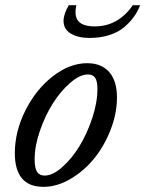

<svg xmlns="http://www.w3.org/2000/svg" viewBox="-20 -708 560 739"><path d="M324.7 -562Q279.8 -562 252.2 -578.9Q224.6 -595.7 224.6 -627.4Q224.6 -653.3 244.6 -688H273.9Q264.6 -646 282 -626.2Q299.3 -606.4 344.7 -606.4Q434.6 -606.4 491.2 -688H519.5Q510.3 -664.6 495.8 -644Q481.4 -623.5 458.7 -604Q436 -584.5 401.6 -573.2Q367.2 -562 324.7 -562ZM147.5 11.2Q37.1 11.2 37.1 -118.2Q37.1 -202.1 77.9 -283.2Q118.7 -364.3 183.6 -414.6Q248.5 -464.8 315.4 -464.8Q370.1 -464.8 400.1 -430.9Q430.2 -397 430.2 -333Q430.2 -271 405.5 -208Q380.9 -145 341.8 -97.2Q302.7 -49.3 250.7 -19Q198.7 11.2 147.5 11.2ZM151.9 -32.2Q182.6 -32.2 219.2 -64.5Q255.9 -96.7 285.4 -144.8Q314.9 -192.9 335 -253.2Q355 -313.5 355 -365.7Q355 -395.5 346.4 -408.4Q337.9 -421.4 318.8 -421.4Q287.6 -421.4 250.7 -389.6Q213.9 -357.9 183.8 -310.5Q153.8 -263.2 133.5 -204.3Q113.3 -145.5 113.3 -95.2Q113.3 -60.5 122.8 -46.4Q132.3 -32.2 151.9 -32.2Z"/></svg>

Font: Elstob 6pt
Style: Italic
Weight: 400
Italic angle: -20°
Designer: Peter S. Baker
Version: Version 1.015